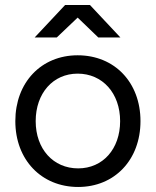

<svg xmlns="http://www.w3.org/2000/svg" viewBox="-20 -732 620 764"><path d="M291 12C436 12 539 -96 539 -250C539 -404 436 -512 289 -512C144 -512 41 -404 41 -250C41 -96 145 12 291 12ZM291 -62C192 -62 122 -139 122 -250C122 -361 191 -439 289 -439C388 -439 458 -361 458 -250C458 -139 389 -62 291 -62ZM371 -583H459L338 -712H239L118 -583H206L289 -662Z"/></svg>

Font: HB Figtree Prototype
Style: Regular
Weight: 400
Designer: Alfredo Marco Pradil
Foundry: Hanken Design Co.®
Version: Version 1.002;Glyphs 3.2 (3228)